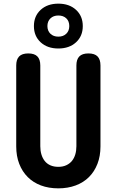

<svg xmlns="http://www.w3.org/2000/svg" viewBox="-20 -1023 640 1053"><path d="M69 -664Q69 -697 85 -713.5Q101 -730 135 -730Q169 -730 185 -713.5Q201 -697 201 -664V-221Q201 -197 207 -176.5Q213 -156 225 -140.5Q237 -125 256 -116.5Q275 -108 300 -108Q325 -108 344 -117Q363 -126 375 -141Q387 -156 393 -176.5Q399 -197 399 -221V-664Q399 -697 415 -713.5Q431 -730 465 -730Q499 -730 515 -713.5Q531 -697 531 -664V-220Q531 -167 514.5 -124.5Q498 -82 468 -52Q438 -22 395 -6Q352 10 300 10Q247 10 204.5 -6Q162 -22 132 -52Q102 -82 85.5 -124.5Q69 -167 69 -220ZM300 -757Q240 -757 203 -791Q166 -825 166 -880Q166 -935 203 -969Q240 -1003 300 -1003Q360 -1003 397 -969Q434 -935 434 -880Q434 -825 397 -791Q360 -757 300 -757ZM300 -822Q327 -822 343.5 -838Q360 -854 360 -880Q360 -907 343.5 -922.5Q327 -938 300 -938Q273 -938 256.5 -922Q240 -906 240 -880Q240 -854 256.5 -838Q273 -822 300 -822Z"/></svg>

Font: Maple Mono Normal NL
Style: Bold
Weight: 700
Monospace: yes
Designer: subframe7536
Version: Version 7.000